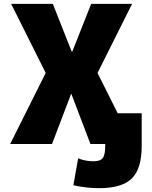

<svg xmlns="http://www.w3.org/2000/svg" viewBox="-20 -750 791 1000"><path d="M352 -260H350L251 0H33L218 -370L38 -730H255L354 -480H356L455 -730H668L488 -370L593 -160H718V10Q718 129 666.5 179.5Q615 230 497 230Q432 230 362 215L387 75Q427 90 467 90Q502 90 515 73.5Q528 57 528 10V0H451Z"/></svg>

Font: Mplus 1p Black
Style: Regular
Weight: 900
Version: Version 1.061